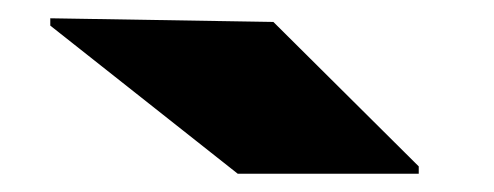

<svg xmlns="http://www.w3.org/2000/svg" viewBox="-20 -800 540 210"><path d="M35 -772V-780L279 -776L438 -618V-610H240Z"/></svg>

Font: Nacelle Black
Style: Regular
Weight: 900
Designer: Sora Sagano
Foundry: Sora Sagano
Version: Version 1.000;FEAKit 1.0